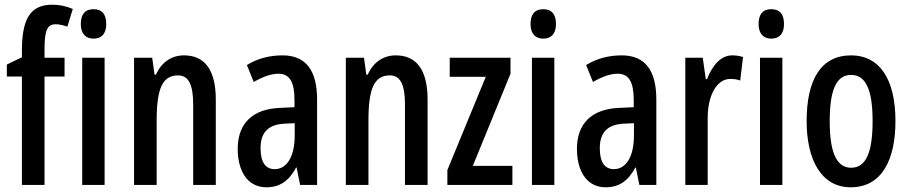

<svg xmlns="http://www.w3.org/2000/svg" viewBox="-20 -785 3862 815"><path d="M254 -460V-540H169V-574C169 -656 180 -682 216 -682C232 -682 248 -678 266 -672L289 -747C257 -760 233 -765 201 -765C104 -765 73 -697 73 -569V-542L9 -511V-460H73V0H169V-460Z M377 -746C341 -746 323 -724 323 -683C323 -643 343 -621 377 -621C412 -621 431 -643 431 -683C431 -723 414 -746 377 -746ZM424 -540H329V0H424Z M761 -550C709 -550 665 -521 642 -468H636L626 -540H549V0H645V-274C645 -410 670 -465 736 -465C782 -465 800 -423 800 -341V0H896V-363C896 -488 849 -550 761 -550Z M1179 -550C1123 -550 1072 -536 1028 -509L1057 -437C1097 -460 1131 -472 1162 -472C1210 -472 1230 -436 1230 -361V-330L1167 -327C1053 -322 989 -262 989 -153C989 -67 1025 10 1111 10C1169 10 1207 -18 1237 -74H1239L1254 0H1326V-362C1326 -483 1281 -550 1179 -550ZM1186 -260 1231 -262V-210C1231 -121 1198 -67 1146 -67C1108 -67 1086 -95 1086 -156C1086 -222 1118 -256 1186 -260Z M1660 -550C1608 -550 1564 -521 1541 -468H1535L1525 -540H1448V0H1544V-274C1544 -410 1569 -465 1635 -465C1681 -465 1699 -423 1699 -341V0H1795V-363C1795 -488 1748 -550 1660 -550Z M2155 0V-81H1987L2147 -472V-540H1889V-459H2042L1879 -63V0Z M2286 -746C2250 -746 2232 -724 2232 -683C2232 -643 2252 -621 2286 -621C2321 -621 2340 -643 2340 -683C2340 -723 2323 -746 2286 -746ZM2333 -540H2238V0H2333Z M2619 -550C2563 -550 2512 -536 2468 -509L2497 -437C2537 -460 2571 -472 2602 -472C2650 -472 2670 -436 2670 -361V-330L2607 -327C2493 -322 2429 -262 2429 -153C2429 -67 2465 10 2551 10C2609 10 2647 -18 2677 -74H2679L2694 0H2766V-362C2766 -483 2721 -550 2619 -550ZM2626 -260 2671 -262V-210C2671 -121 2638 -67 2586 -67C2548 -67 2526 -95 2526 -156C2526 -222 2558 -256 2626 -260Z M3088 -550C3040 -550 3004 -508 2981 -449H2976L2963 -540H2889V0H2984V-280C2983 -379 3022 -450 3080 -450C3096 -450 3110 -448 3122 -443L3134 -543C3117 -548 3103 -550 3088 -550Z M3254 -746C3218 -746 3200 -724 3200 -683C3200 -643 3220 -621 3254 -621C3289 -621 3308 -643 3308 -683C3308 -723 3291 -746 3254 -746ZM3301 -540H3206V0H3301Z M3781 -271C3781 -453 3711 -550 3593 -550C3463 -550 3404 -444 3404 -271C3404 -107 3466 10 3591 10C3724 10 3781 -108 3781 -271ZM3502 -270C3502 -402 3529 -467 3593 -467C3656 -467 3684 -402 3684 -271C3684 -138 3656 -73 3593 -73C3530 -73 3502 -140 3502 -270Z"/></svg>

Font: Noto Sans Arabic ExtCond Med
Style: Regular
Weight: 500
Width: 2
Designer: Monotype Design Team, Nadine Chahine, Nizar Qandah and Khaled Hosny
Foundry: Monotype Imaging Inc.
Version: Version 2.012